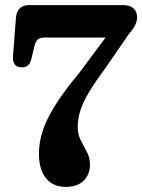

<svg xmlns="http://www.w3.org/2000/svg" viewBox="-20 -720 557 752"><path d="M332.5 -74.5Q332.5 -38.5 308.5 -13.2Q284.5 12 236.5 12Q188.5 12 160.5 -21.5Q132.5 -55 132.5 -118Q132.5 -189 171 -263.5Q209.5 -338 290.5 -434.5L393.5 -573H157Q136 -573 127.5 -565Q119 -557 114.5 -538.5L103 -489.5Q95.5 -456 65.5 -456Q27.5 -456.5 31 -501L42.5 -651Q44.5 -673.5 57 -686.8Q69.5 -700 93 -700H461.5Q489 -700 503 -687Q517 -674 517 -652.5Q517 -639.5 510.5 -624Q504 -608.5 484.5 -586.5L392 -452Q351.5 -397.5 328 -358Q304.5 -318.5 294.5 -286.5Q284.5 -254.5 284.5 -222.5Q284.5 -193 296.5 -170Q308.5 -147 320.5 -124.5Q332.5 -102 332.5 -74.5Z"/></svg>

Font: Fraunces 72pt SuperSoft SemiBold
Style: Regular
Weight: 600
Version: Version 1.000;[b76b70a41]